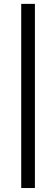

<svg xmlns="http://www.w3.org/2000/svg" viewBox="-20 -730 283 968"><path d="M156 218H87V-710.5H156Z"/></svg>

Font: Anek Gurmukhi
Style: Regular
Weight: 400
Designer: Sarang Kulkarni (Gurmukhi), Yesha Goshar (Latin)
Foundry: Ek Type
Version: Version 1.003